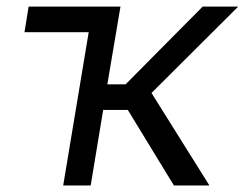

<svg xmlns="http://www.w3.org/2000/svg" viewBox="-20 -566 747 586"><path d="M321.3 -545.9 308.6 -467.8H54.7L67.4 -545.9ZM172.9 0 263.7 -545.9H347.7L307.6 -308.6H363.3L598.6 -545.9H707L442.4 -282.2L619.1 0H510.7L370.1 -230.5H294.9L256.8 0Z"/></svg>

Font: Inter Tight
Style: Italic
Weight: 400
Italic angle: -9.39999°
Designer: Rasmus Andersson
Foundry: rsms
Version: Version 3.002